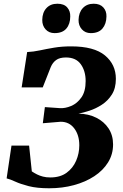

<svg xmlns="http://www.w3.org/2000/svg" viewBox="-20 -1000 658 1029"><path d="M243.5 9Q178.5 9 134.5 -2.2Q90.5 -13.5 62.2 -26.5Q34 -39.5 15.5 -44L41.5 -219.5H136L150.5 -81.5Q164 -72.5 178.5 -65.2Q193 -58 210.5 -53.5Q228 -49 249.5 -49Q302.5 -49 336.8 -74Q371 -99 388 -138.5Q405 -178 405 -221.5Q405 -276 378 -311.8Q351 -347.5 305.5 -347.5L209.5 -339.5L220.5 -426L300.5 -420.5Q329 -418.5 361.2 -432Q393.5 -445.5 416.2 -477.8Q439 -510 439 -565.5Q439 -619.5 413 -655.8Q387 -692 333.5 -692Q299.5 -692 280.8 -678.2Q262 -664.5 252 -640.5L209 -531.5H96L125.5 -721Q158.5 -722.5 193.5 -730Q228.5 -737.5 269.8 -744.5Q311 -751.5 361.5 -751.5Q484 -751.5 542.5 -703Q601 -654.5 601 -577.5Q601 -527.5 579.8 -493.8Q558.5 -460 526.2 -439Q494 -418 460.2 -407Q426.5 -396 401 -391Q454 -390 495.8 -369.2Q537.5 -348.5 561.8 -311.8Q586 -275 586 -226Q586 -173 559.2 -129.8Q532.5 -86.5 485.2 -55.5Q438 -24.5 376.2 -7.8Q314.5 9 243.5 9ZM272.5 -822.5Q242.5 -822.5 224.2 -842.8Q206 -863 206.5 -893.5Q207 -933 228.8 -956.5Q250.5 -980 287.5 -980Q323 -980 340.2 -960.2Q357.5 -940.5 356.5 -911.5Q356.5 -872 335.8 -847.2Q315 -822.5 272.5 -822.5ZM466.5 -822.5Q437 -822.5 418.8 -842.8Q400.5 -863 401 -893.5Q402 -933 423.8 -956.5Q445.5 -980 482 -980Q516 -980 533.8 -960.2Q551.5 -940.5 550.5 -911.5Q550 -872 529.2 -847.2Q508.5 -822.5 466.5 -822.5Z"/></svg>

Font: Merriweather 36pt Black
Style: Italic
Weight: 900
Italic angle: -7.8°
Version: Version 2.101